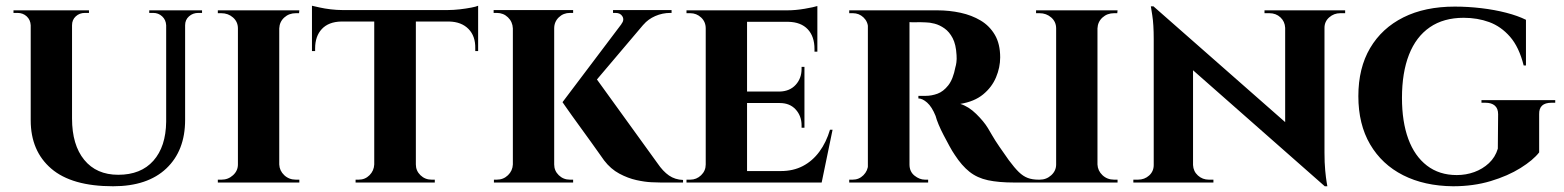

<svg xmlns="http://www.w3.org/2000/svg" viewBox="-20 -636 5449 669"><path d="M231 -600V-223Q231 -131 273.5 -79Q316 -27 392 -27Q471 -27 514.5 -76Q558 -125 559 -212V-600H625V-218Q625 -111 559.5 -49Q494 13 374 13Q230 13 158.5 -48.5Q87 -110 87 -217V-600ZM89 -600V-548H87Q86 -567 73 -579Q60 -591 41 -591Q41 -591 34 -591Q27 -591 27 -591V-600ZM290 -600V-591Q290 -591 283 -591Q276 -591 276 -591Q257 -591 244 -579Q231 -567 231 -548H229V-600ZM561 -600V-548H559Q558 -567 545 -579Q532 -591 514 -591Q514 -591 507 -591Q500 -591 500 -591V-600ZM684 -600V-591Q684 -591 677.5 -591Q671 -591 671 -591Q652 -591 638.5 -579Q625 -567 625 -548H623V-600Z M953 -600V0H809V-600ZM812 -63V0H739V-10Q739 -10 745 -10Q751 -10 752 -10Q775 -10 792 -25.5Q809 -41 809 -63ZM951 -63H953Q954 -41 970.5 -25.5Q987 -10 1011 -10Q1011 -10 1016.5 -10Q1022 -10 1023 -10V0H951ZM951 -537V-600H1023L1022 -590Q1022 -590 1017 -590Q1012 -590 1011 -590Q987 -590 970.5 -575Q954 -560 953 -537ZM812 -537H809Q809 -560 792 -575Q775 -590 751 -590Q751 -590 745 -590Q739 -590 739 -590V-600H812Z M1429 -597V0H1284V-597ZM1646 -601V-561H1067V-601ZM1646 -564V-458H1636V-467Q1637 -510 1612.5 -535Q1588 -560 1545 -561V-564ZM1646 -616V-591L1541 -601Q1560 -601 1582 -603.5Q1604 -606 1622 -609.5Q1640 -613 1646 -616ZM1286 -63V0H1219V-10Q1219 -10 1224.5 -10Q1230 -10 1230 -10Q1252 -10 1267.5 -25.5Q1283 -41 1284 -63ZM1426 -63H1429Q1429 -41 1445 -25.5Q1461 -10 1484 -10Q1484 -10 1489.5 -10Q1495 -10 1495 -10V0H1426ZM1169 -564V-561Q1125 -560 1101.5 -535Q1078 -510 1078 -467V-458H1067V-564ZM1067 -616Q1076 -614 1093.5 -610Q1111 -606 1132.5 -603.5Q1154 -601 1172 -601L1067 -591Z M2047 -377 2271 -67Q2290 -39 2311 -24.5Q2332 -10 2360 -9V0H2283Q2273 0 2250 -1Q2227 -2 2197.5 -8.5Q2168 -15 2138 -31Q2108 -47 2085 -77Q2080 -84 2068 -101Q2056 -118 2039.5 -141Q2023 -164 2005.5 -188Q1988 -212 1973 -233Q1958 -254 1949 -267Q1940 -280 1940 -280ZM2259 -594 1998 -286 1940 -280 2177 -594ZM2320 -601V-591H2316Q2288 -591 2263 -580Q2238 -569 2222 -550L2145 -552Q2156 -566 2149 -578.5Q2142 -591 2125 -591H2116V-601H2316ZM1911 -601V0H1767V-601ZM1769 -63V0H1701V-10Q1701 -10 1705.5 -10Q1710 -10 1711 -10Q1734 -10 1750 -25.5Q1766 -41 1767 -63ZM1908 -63H1911Q1911 -41 1927 -25.5Q1943 -10 1966 -10Q1967 -10 1972 -10Q1977 -10 1977 -10V0H1908ZM1908 -537V-601H1977V-591Q1976 -591 1971.5 -591Q1967 -591 1966 -591Q1943 -591 1927 -575.5Q1911 -560 1911 -537ZM1769 -537H1767Q1766 -560 1750 -575.5Q1734 -591 1711 -591Q1711 -591 1706 -591Q1701 -591 1700 -591V-601H1769Z M2583 -600V0H2439V-600ZM2817 -40 2840 0H2581V-40ZM2783 -317V-277H2581V-317ZM2828 -600V-560H2581V-600ZM2881 -184 2843 0H2670L2701 -40Q2744 -40 2777.5 -57.5Q2811 -75 2835 -107.5Q2859 -140 2872 -184ZM2783 -279V-191H2773V-199Q2773 -232 2752.5 -254.5Q2732 -277 2697 -277V-279ZM2783 -403V-315H2697V-317Q2732 -318 2752.5 -340.5Q2773 -363 2773 -396V-403ZM2828 -562V-456H2818V-465Q2818 -509 2794.5 -534Q2771 -559 2727 -560V-562ZM2828 -615V-591L2723 -600Q2752 -600 2784 -605.5Q2816 -611 2828 -615ZM2442 -63 2446 0H2372V-10Q2372 -10 2378 -10Q2384 -10 2385 -10Q2407 -10 2423 -25.5Q2439 -41 2439 -63ZM2442 -537H2439Q2439 -560 2423 -575Q2407 -590 2385 -590Q2384 -590 2378 -590Q2372 -590 2372 -590V-600H2446Z M3139 -600H3246Q3288 -600 3327 -591.5Q3366 -583 3397 -564.5Q3428 -546 3446.5 -514.5Q3465 -483 3465 -436Q3465 -401 3450.5 -366.5Q3436 -332 3405.5 -307Q3375 -282 3326 -274Q3355 -265 3381.5 -239Q3408 -213 3422 -190Q3427 -182 3437 -164.5Q3447 -147 3462.5 -124.5Q3478 -102 3495 -78Q3515 -51 3530 -36.5Q3545 -22 3561 -16Q3577 -10 3598 -10V0H3514Q3460 0 3422.5 -8Q3385 -16 3358 -37.5Q3331 -59 3307 -96Q3298 -109 3288 -127.5Q3278 -146 3268 -165Q3258 -184 3250.5 -202Q3243 -220 3240 -232Q3227 -264 3210.5 -278.5Q3194 -293 3180 -293V-302Q3180 -302 3187 -302Q3194 -302 3205 -302Q3226 -302 3246.5 -309.5Q3267 -317 3284 -338.5Q3301 -360 3309 -402Q3311 -408 3312.5 -419Q3314 -430 3313 -444Q3311 -481 3299.5 -503Q3288 -525 3271 -537Q3254 -549 3236.5 -553.5Q3219 -558 3206 -558Q3187 -559 3171.5 -558.5Q3156 -558 3148 -559Q3147 -559 3145 -569.5Q3143 -580 3141 -590Q3139 -600 3139 -600ZM3149 -600V0H3004V-600ZM3007 -63 3011 0H2939V-10Q2940 -10 2944.5 -10Q2949 -10 2951 -10Q2973 -10 2988.5 -25.5Q3004 -41 3005 -63ZM3007 -538H3005Q3004 -561 2988.5 -575.5Q2973 -590 2952 -590Q2949 -590 2944.5 -590Q2940 -590 2939 -590V-600H3011ZM3147 -63H3149Q3149 -38 3166.5 -24Q3184 -10 3203 -10Q3203 -10 3207.5 -10Q3212 -10 3214 -10V0H3142Z M3804 -600V0H3660V-600ZM3663 -63V0H3590V-10Q3590 -10 3596 -10Q3602 -10 3603 -10Q3626 -10 3643 -25.5Q3660 -41 3660 -63ZM3802 -63H3804Q3805 -41 3821.5 -25.5Q3838 -10 3862 -10Q3862 -10 3867.5 -10Q3873 -10 3874 -10V0H3802ZM3802 -537V-600H3874L3873 -590Q3873 -590 3868 -590Q3863 -590 3862 -590Q3838 -590 3821.5 -575Q3805 -560 3804 -537ZM3663 -537H3660Q3660 -560 3643 -575Q3626 -590 3602 -590Q3602 -590 3596 -590Q3590 -590 3590 -590V-600H3663Z M3999 -614 4586 -98 4596 13 4010 -503ZM4003 -61V0H3929V-10Q3929 -10 3937 -10Q3945 -10 3945 -10Q3968 -10 3984 -24.5Q4000 -39 4000 -61ZM4137 -61Q4138 -39 4154 -24.5Q4170 -10 4192 -10Q4192 -10 4200 -10Q4208 -10 4208 -10V0H4135V-61ZM3999 -614 4137 -464V0H4000V-500Q4000 -551 3995 -582.5Q3990 -614 3990 -614ZM4595 -600V-104Q4595 -69 4597.5 -42.5Q4600 -16 4602.5 -1.5Q4605 13 4605 13H4596L4458 -146V-600ZM4592 -539V-600H4667V-590Q4667 -590 4658.5 -590Q4650 -590 4650 -590Q4628 -590 4611.5 -575.5Q4595 -561 4595 -539ZM4458 -539Q4457 -561 4441.5 -575.5Q4426 -590 4403 -590Q4403 -590 4394.5 -590Q4386 -590 4386 -590V-600H4460V-539Z M5049 -613Q5095 -613 5141.5 -607.5Q5188 -602 5228.5 -591.5Q5269 -581 5297 -567V-408H5289Q5273 -472 5241.5 -508Q5210 -544 5169 -559Q5128 -574 5080 -574Q5010 -574 4962 -541Q4914 -508 4889.5 -445.5Q4865 -383 4865 -295Q4865 -212 4887 -152Q4909 -92 4952 -59Q4995 -26 5056 -26Q5088 -26 5117 -36.5Q5146 -47 5168 -67.5Q5190 -88 5199 -118L5200 -238Q5200 -258 5188.5 -268Q5177 -278 5156 -278H5142V-287H5399V-278H5386Q5342 -278 5343 -238V-105Q5322 -78 5278 -50.5Q5234 -23 5174 -5Q5114 13 5043 13Q4943 12 4869 -25.5Q4795 -63 4754 -133Q4713 -203 4713 -301Q4713 -399 4754 -468.5Q4795 -538 4870 -575.5Q4945 -613 5049 -613Z"/></svg>

Font: Cinzel
Style: Bold
Weight: 700
Designer: Natanael Gama
Version: Version 2.000